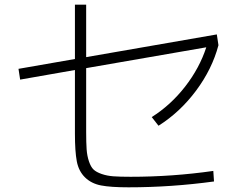

<svg xmlns="http://www.w3.org/2000/svg" viewBox="-20 -793 1040 820"><path d="M894 -18Q711 7 529 7Q453 7 411.5 -1Q370 -9 343 -35.5Q316 -62 308 -104Q300 -146 300 -222V-494L66 -453L59 -499L300 -541V-773H348V-549L906 -646L913 -600Q886 -498 817.5 -406Q749 -314 657 -256L628 -293Q709 -344 770.5 -423Q832 -502 861 -591L348 -502V-229Q348 -183 350 -155Q352 -127 360 -103.5Q368 -80 379.5 -69Q391 -58 414 -50Q437 -42 464.5 -40Q492 -38 538 -38Q716 -38 891 -63Z"/></svg>

Font: M PLUS 1p Light
Style: Regular
Weight: 300
Version: Version 1.061